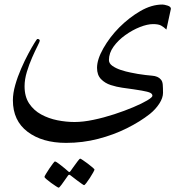

<svg xmlns="http://www.w3.org/2000/svg" viewBox="-20 -470 840 858"><path d="M743.7 -430.7 723.6 -337.9Q711.9 -349.1 700 -355.7Q688 -362.3 664.1 -362.3Q638.7 -362.3 605.2 -349.1Q571.8 -335.9 540 -313.2Q508.3 -290.5 487.5 -261.7Q466.8 -232.9 466.8 -201.7Q466.8 -186.5 482.4 -175.5Q498 -164.6 520.3 -157.2Q542.5 -149.9 563.7 -145.8Q585 -141.6 596.2 -139.6Q632.8 -133.8 659.4 -131.8Q686 -129.9 698.7 -114.7Q706.1 -106.9 707.3 -91.6Q708.5 -76.2 708.5 -55.2Q708.5 -32.7 692.1 -7.3Q675.8 18.1 649.9 39.1Q606 73.7 546.6 103.3Q487.3 132.8 418.5 150.6Q349.6 168.5 275.4 168.5Q168.9 168.5 103.3 118.9Q37.6 69.3 37.6 -22Q37.6 -53.2 48.1 -90.1Q58.6 -127 74.5 -163.3Q90.3 -199.7 106.4 -229.7Q122.6 -259.8 133.8 -277.8Q145 -295.9 146.5 -295.9Q157.7 -295.9 157.7 -287.6Q157.7 -284.2 147.5 -263.9Q137.2 -243.7 123.8 -213.4Q110.4 -183.1 100.1 -149.2Q89.8 -115.2 89.8 -84.5Q89.8 -38.1 110.4 -7.3Q130.9 23.4 164.1 41.5Q197.3 59.6 236.3 67.4Q275.4 75.2 313 75.2Q351.6 75.2 397.9 65.4Q444.3 55.7 490.7 40.5Q537.1 25.4 575.7 9Q614.3 -7.3 637.7 -21.2Q661.1 -35.2 661.1 -42Q661.1 -50.3 651.6 -55.2Q642.1 -60.1 613 -65.2Q584 -70.3 525.9 -78.1Q501.5 -81.5 475.3 -89.8Q449.2 -98.1 431.4 -116.5Q413.6 -134.8 413.6 -167Q413.6 -204.6 442.1 -254.6Q470.7 -304.7 512.7 -347.2Q556.6 -391.1 606.9 -420.4Q657.2 -449.7 706.1 -449.7Q713.4 -449.7 728.5 -445.1Q743.7 -440.4 743.7 -430.7ZM402.3 287.6Q402.3 290 396.2 301Q390.1 312 381.6 325.2Q373 338.4 365.7 347.9Q358.4 357.4 355.5 357.4Q354 357.4 345 351.1Q335.9 344.7 324.5 336.2Q313 327.6 304.4 320.8Q295.9 314 294.9 313.5Q292 311 289.6 311Q287.1 311 284.7 313.5Q283.7 314.5 274.4 328.1Q265.1 341.8 255.1 355.2Q245.1 368.7 242.2 368.7Q240.2 368.7 230.2 362.3Q220.2 356 208.3 347.2Q196.3 338.4 187.5 330.8Q178.7 323.2 178.7 320.8Q178.7 317.9 185.3 307.1Q191.9 296.4 200.4 283.4Q209 270.5 216.3 261Q223.6 251.5 225.1 251.5Q229.5 251.5 243.2 261.7Q256.8 272 269.5 282.5Q282.2 293 283.2 294.4Q287.6 298.8 289.6 298.8Q292.5 298.8 295.9 293.5Q296.9 292 306.4 278.6Q315.9 265.1 325.9 252Q335.9 238.8 337.9 238.8Q340.3 238.8 350.3 245.6Q360.4 252.4 372.6 261.5Q384.8 270.5 393.6 278.3Q402.3 286.1 402.3 287.6Z"/></svg>

Font: Scheherazade New Rohingya
Style: Regular
Weight: 400
Designer: SIL International
Foundry: SIL International
Version: Version 3.000 ; LngRng